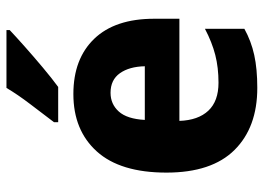

<svg xmlns="http://www.w3.org/2000/svg" viewBox="-131 -675 816 594"><g transform="rotate(-90 277.0 -378.0)"><path d="M283 -559Q392 -559 454 -494.5Q516 -430 516 -309V-231H200Q202 -173 231.5 -141.5Q261 -110 318 -110Q365 -110 404 -120Q443 -130 485 -152V-30Q447 -9 404 0.5Q361 10 302 10Q180 10 110 -60.5Q40 -131 40 -271Q40 -414 105.5 -486.5Q171 -559 283 -559ZM287 -444Q252 -444 229 -418.5Q206 -393 203 -338H369Q368 -386 347.5 -415Q327 -444 287 -444ZM481 -756Q462 -738 430.5 -710Q399 -682 365 -653.5Q331 -625 305 -606H196V-619Q221 -652 251.5 -692Q282 -732 302 -766H481Z"/></g></svg>

Font: Noto Sans SemiCondensed ExtraBold
Style: Regular
Weight: 800
Width: 4
Designer: Monotype Design Team
Foundry: Monotype Imaging Inc.
Version: Version 2.013; ttfautohint (v1.8.4.7-5d5b)